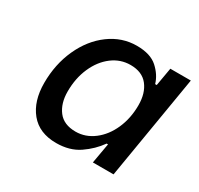

<svg xmlns="http://www.w3.org/2000/svg" viewBox="-122 -689 873 844"><g transform="rotate(30 314.5 -267.0)"><path d="M76 -196Q76 -291 112 -370Q148 -449 210.5 -495Q273 -541 348 -541Q417 -541 453 -508.5Q489 -476 501 -435H509L525 -527H629L541 0H436L454 -102H447Q416 -58 368.5 -25.5Q321 7 253 7Q167 7 121.5 -48.5Q76 -104 76 -196ZM484 -318Q484 -379 454.5 -416.5Q425 -454 366 -454Q315 -454 273.5 -422.5Q232 -391 208 -336.5Q184 -282 184 -215Q184 -155 213 -117Q242 -79 302 -79Q352 -79 394 -111Q436 -143 460 -197.5Q484 -252 484 -318Z"/></g></svg>

Font: Be Vietnam Medium
Style: Italic
Weight: 500
Italic angle: -9.444°
Designer: Gabriel Lam
Foundry: TypeRant
Version: Version 3.000